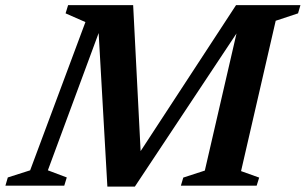

<svg xmlns="http://www.w3.org/2000/svg" viewBox="-62 -702 1156 726"><path d="M328 -623 119 -58 190.5 -31 181 0H-41.5L-32.5 -31L52 -58L261 -618.5L186 -651.5L195.5 -682.5H441.5L472.5 -76.5L426.5 -64.5L830.5 -682.5H895L892 -665.5L448 3.5H344L309 -612.5ZM857 -682.5H1074L1065 -651.5L980.5 -623.5L849.5 -55L918 -30.5L908.5 0H622L631 -30.5L712.5 -57Z"/></svg>

Font: Newsreader SemiBold
Style: Italic
Weight: 600
Italic angle: -17°
Designer: Hugues Gentile
Foundry: Production Type
Version: Version 1.003